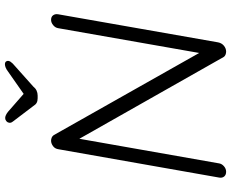

<svg xmlns="http://www.w3.org/2000/svg" viewBox="-98 -826 925 768"><g transform="rotate(-90 364.0 -442.5)"><path d="M668 -700.2Q680.7 -700.2 686.5 -691.9Q692.4 -683.6 690.4 -671.9L578.1 -32.2Q575.2 -17.6 564.5 -8.8Q553.7 0 541 0Q535.2 0 528.8 -2.4Q522.5 -4.9 519.5 -9.8L178.7 -611.3L198.2 -620.1L93.8 -27.3Q91.8 -16.6 82 -8.3Q72.3 0 60.5 0Q47.9 0 41.5 -7.8Q35.2 -15.6 37.1 -27.3L150.4 -669.9Q152.3 -684.6 163.1 -692.4Q173.8 -700.2 184.6 -700.2Q190.4 -700.2 196.8 -697.8Q203.1 -695.3 207 -689.5L543 -94.7L530.3 -77.1L634.8 -671.9Q636.7 -683.6 647 -691.9Q657.2 -700.2 668 -700.2ZM360.4 -801.8 460.9 -872.1Q469.7 -878.9 477.1 -881.8Q484.4 -884.8 490.2 -884.8Q498 -884.8 501.5 -880.4Q504.9 -876 503.9 -870.1Q502.9 -866.2 500.5 -862.3Q498 -858.4 493.2 -853.5L401.4 -771.5Q394.5 -762.7 385.3 -758.3Q376 -753.9 365.2 -753.9H354.5Q343.8 -753.9 336.4 -757.8Q329.1 -761.7 323.2 -771.5L261.7 -852.5Q257.8 -857.4 256.8 -861.3Q255.9 -865.2 256.8 -869.1Q257.8 -875 263.2 -879.4Q268.6 -883.8 275.4 -883.8Q286.1 -883.8 300.8 -872.1L377.9 -804.7Z"/></g></svg>

Font: Quicksand
Style: Italic
Weight: 400
Designer: Andrew Paglinawan
Foundry: Andrew Paglinawan
Version: Version 3.006